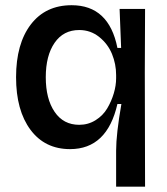

<svg xmlns="http://www.w3.org/2000/svg" viewBox="-20 -553 634 729"><path d="M420.9 155.8V19Q420.9 -43.9 440.9 -158.2H425.8Q386.7 13.2 246.1 13.2Q150.4 13.2 95.7 -60.3Q41 -133.8 41 -259.8Q41 -386.7 96.9 -460Q152.8 -533.2 252 -533.2Q393.6 -533.2 425.8 -371.1H439.9L434.1 -519H530.8L529.8 -277.8L530.8 155.8ZM280.8 -79.1Q314.9 -79.1 343 -96.7Q371.1 -114.3 387.2 -141.6Q403.3 -168.9 412.1 -198.7Q420.9 -228.5 420.9 -255.9V-268.1Q420.9 -309.6 405.3 -347.9Q389.6 -386.2 356.7 -412.6Q323.7 -439 280.8 -439Q220.7 -439 187.3 -390.4Q153.8 -341.8 153.8 -259.8Q153.8 -177.7 187.3 -128.4Q220.7 -79.1 280.8 -79.1Z"/></svg>

Font: Bricolage Grotesque Medium
Style: Regular
Weight: 500
Designer: Mathieu Triay
Foundry: Atelier Triay
Version: Version 1.000;gftools[0.9.30]